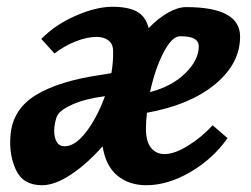

<svg xmlns="http://www.w3.org/2000/svg" viewBox="-20 -533 742 567"><path d="M11 -133Q17 -210 85.5 -252Q154 -294 279 -312L309 -317Q315 -353 314 -382Q314 -403 300.5 -413.5Q287 -424 265 -424Q237 -424 203 -410.5Q169 -397 141 -375L102 -418Q143 -460 203.5 -486.5Q264 -513 312 -513Q358 -513 384 -499Q410 -485 419 -450Q447 -479 476 -495.5Q505 -512 530 -512Q689 -512 689 -425Q689 -345 615 -284Q541 -223 414 -200Q411 -176 411 -153Q411 -115 426 -96.5Q441 -78 466 -78Q496 -78 536.5 -103.5Q577 -129 608 -163L652 -125Q608 -63 541.5 -24.5Q475 14 412 14Q361 14 326.5 -14.5Q292 -43 283 -101Q237 -49 189.5 -17.5Q142 14 104 14Q48 14 27 -31.5Q6 -77 11 -133ZM140 -146Q140 -127 147.5 -114Q155 -101 171 -101Q202 -101 234.5 -143.5Q267 -186 290 -249Q231 -241 195 -225Q159 -209 150 -193Q146 -186 143 -172.5Q140 -159 140 -146ZM567 -396Q567 -411 554 -418.5Q541 -426 512 -426Q488 -426 463 -378Q438 -330 423 -261Q488 -278 527.5 -317Q567 -356 567 -396Z"/></svg>

Font: Andada Pro ExtraBold
Style: Italic
Weight: 800
Italic angle: -6.99998°
Designer: Carolina Giovagnoli
Foundry: Huerta Tipografica
Version: Version 3.005; ttfautohint (v1.8.4)